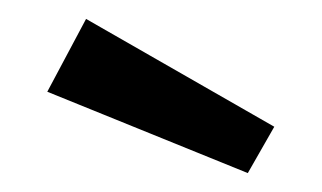

<svg xmlns="http://www.w3.org/2000/svg" viewBox="-20 -821 340 203"><path d="M71 -801 30 -724 242 -638 270 -687Z"/></svg>

Font: FSans
Style: Regular
Weight: 400
Designer: Carrois Corporate & Edenspiekermann AG
Foundry: Carrois Corporate GbR & Edenspiekermann AG
Version: Version 4.106;PS 004.106;hotconv 1.0.70;makeotf.lib2.5.58329